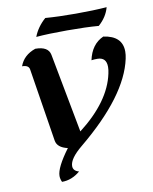

<svg xmlns="http://www.w3.org/2000/svg" viewBox="-85 -658 707 889"><g transform="rotate(-10 268.5 -213.5)"><path d="M134.3 166.5Q127.4 151.9 127.4 137.7Q127.4 98.6 188 17.1Q139.2 6.3 133.8 -27.8L79.1 -372.1Q75.7 -392.6 44.9 -392.6Q62.5 -442.4 119.1 -461.9Q180.2 -461.9 188 -421.4L258.3 -48.8Q405.8 -162.6 432.6 -289.6Q436.5 -307.1 436.5 -320.8Q436.5 -366.2 394 -366.2Q377.9 -366.2 366.2 -364.3Q381.8 -437.5 439 -462.9Q527.3 -450.7 527.3 -377Q527.3 -361.8 523.4 -343.8Q487.3 -174.8 252.9 18.6Q192.9 67.9 192.9 103Q192.9 125.5 220.2 132.8Q180.7 166.5 134.3 166.5ZM427.2 -515.1Q368.2 -520 278.8 -520Q189.5 -520 133.3 -515.1Q150.4 -559.6 189.5 -594.2Q251 -589.4 332.5 -589.4Q414.6 -589.4 478 -594.2Q466.3 -549.8 427.2 -515.1Z"/></g></svg>

Font: Balgruf
Style: Italic
Weight: 500
Italic angle: -12°
Designer: Paul James Miller
Foundry: High-Logic / Made with FontCreator
Version: Version 1.201;March 28, 2021;FontCreator 13.0.0.2683 64-bit